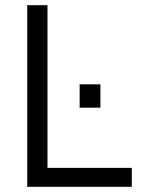

<svg xmlns="http://www.w3.org/2000/svg" viewBox="-20 -720 548 740"><path d="M85 -700H163V-73H488V0H85ZM287 -395H367V-305H287Z"/></svg>

Font: Uncut Sans Variable
Style: Regular
Weight: 400
Designer: Kasper Nordkvist
Foundry: UNCUT.wtf
Version: Version 1.304;Glyphs 3.2 (3246)